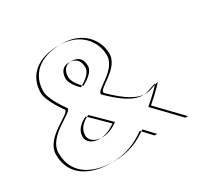

<svg xmlns="http://www.w3.org/2000/svg" viewBox="-176 -1053 1324 1281"><g transform="rotate(-30 486.0 -412.5)"><path d="M470.5 -210 339.5 -339C339.5 -339 253.5 -308 253.5 -232C253.5 -184 302.5 -163 346.5 -163C414.5 -163 470.5 -210 470.5 -210ZM421.5 -707C370.5 -707 349.5 -669 349.5 -625C349.5 -577 409.5 -524 409.5 -524C451.5 -547 501.5 -581 501.5 -625C501.5 -669 482.5 -707 421.5 -707ZM504.5 -413C475.3 -451.5 667.5 -503.6 666.5 -625C665.7 -728 586.5 -840 421.5 -840C250.5 -840 158.5 -753 158.5 -625C158.5 -560 240.5 -451 240.5 -451C269.5 -414 40.5 -354 40.5 -217C40.5 -34 205.5 15 327.5 15C454.5 15 531.5 -25 603.5 -76L674.5 0H911.5L733.5 -185C825.5 -265 850.5 -298 850.5 -298C777.5 -288 721.5 -198 504.5 -413ZM490.5 -210C490.5 -210 434.5 -163 366.5 -163C322.5 -163 273.5 -184 273.5 -232C273.5 -308 359.5 -339 359.5 -339ZM441.5 -707C502.5 -707 521.5 -669 521.5 -625C521.5 -581 471.5 -547 429.5 -524C429.5 -524 369.5 -577 369.5 -625C369.5 -669 390.5 -707 441.5 -707ZM524.5 -413C741.5 -198 797.5 -288 870.5 -298C870.5 -298 845.5 -265 753.5 -185L931.5 0H694.5L623.5 -76C551.5 -25 474.5 15 347.5 15C225.5 15 60.5 -34 60.5 -217C60.5 -354 289.5 -414 260.5 -451C260.5 -451 178.5 -560 178.5 -625C178.5 -753 270.5 -840 441.5 -840C606.5 -840 685.7 -728 686.5 -625C687.5 -503.6 495.3 -451.5 524.5 -413Z"/></g></svg>

Font: Hussar Plate
Style: Regular
Weight: 700
Foundry: Cannot Into Space Fonts
Version: Version 0.798247